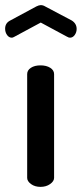

<svg xmlns="http://www.w3.org/2000/svg" viewBox="-51 -729 319 749"><path d="M108 -641 4 -585Q-1 -582 -5 -582Q-16 -582 -23.5 -592.5Q-31 -603 -31 -617Q-31 -638 -13 -648L91 -704Q101 -709 108 -709Q117 -709 125 -704L229 -649Q248 -637 248 -616Q248 -603 240.5 -592.5Q233 -582 222 -582Q220 -582 216 -583Q214 -585 212 -585ZM160 -440V-35Q160 -22 144.5 -11Q129 0 107 0Q85 0 70 -11Q55 -22 55 -35V-440Q55 -455 69.5 -464.5Q84 -474 107 -474Q130 -474 145 -464.5Q160 -455 160 -440Z"/></svg>

Font: Dosis
Style: SemiBold
Weight: 600
Designer: Edgar Tolentino, Pablo Impallari, Igino Marini
Foundry: Edgar Tolentino, Pablo Impallari, Igino Marini
Version: Version 1.007